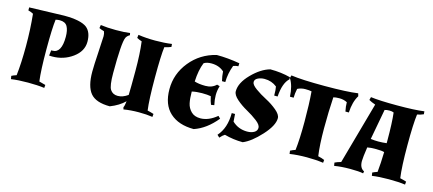

<svg xmlns="http://www.w3.org/2000/svg" viewBox="-47 -969 3184 1411"><g transform="rotate(15 1545.0 -264.0)"><path d="M46 -536 310 -544Q437 -544 484 -508Q525 -475 525 -402.5Q525 -330 457 -280.5Q389 -231 302 -231Q287 -231 279 -232L284 -273H294Q362 -273 362 -396Q362 -447 346 -475Q330 -503 288 -503Q275 -503 257 -499Q248 -432 248 -273Q248 -114 259 -29H260Q282 -24 308 -16L306 7Q256 0 181 0Q106 0 53 8L49 -16Q62 -23 86 -31Q97 -126 97 -255Q97 -384 85 -498Q70 -507 46 -513Z M1081 -511Q1072 -446 1072 -277.5Q1072 -109 1083 -29Q1106 -24 1131 -16L1129 7Q1085 0 1024 0Q963 0 909 9L905 -7Q912 -19 916 -55Q873 -13 806 13Q700 13 658 -37.5Q616 -88 616 -200Q616 -248 622.5 -350.5Q629 -453 629 -473Q629 -493 622 -509Q597 -516 584 -523L588 -547Q638 -540 704.5 -540Q771 -540 811 -546L814 -530Q794 -519 786 -502Q767 -460 767 -230Q767 -132 785 -105Q804 -76 842 -76Q880 -76 919 -104Q921 -154 921 -286.5Q921 -419 909 -509Q887 -516 871 -525L874 -549Q934 -540 1003 -540Q1072 -540 1129 -548L1131 -526Q1111 -517 1083 -511Z M1471 -74Q1533 -74 1596 -126L1613 -109Q1537 -16 1445 15Q1329 15 1263 -45.5Q1197 -106 1197 -223Q1197 -340 1272.5 -433Q1348 -526 1468 -555Q1553 -555 1644 -539L1643 -516Q1626 -516 1605 -508Q1581 -445 1580 -379H1555Q1546 -414 1544 -450Q1506 -485 1447 -485Q1411 -485 1390 -471Q1366 -413 1362 -325Q1395 -314 1445.5 -314Q1496 -314 1527 -345L1548 -339Q1537 -303 1537 -269Q1537 -235 1546 -194L1522 -190Q1512 -213 1504 -251Q1478 -256 1436.5 -256Q1395 -256 1360 -248Q1360 -195 1367.5 -160Q1375 -125 1400.5 -99.5Q1426 -74 1471 -74Z M1829 -69Q1860 -69 1881.5 -81.5Q1903 -94 1903 -117Q1903 -140 1867 -167.5Q1831 -195 1787.5 -219Q1744 -243 1708 -274.5Q1672 -306 1672 -334Q1672 -398 1739.5 -467Q1807 -536 1876 -555Q1960 -555 2030 -536V-520Q1986 -480 1979 -376H1953Q1953 -423 1948 -444Q1908 -476 1854 -476Q1826 -476 1803.5 -465Q1781 -454 1781 -433.5Q1781 -413 1818.5 -386Q1856 -359 1901.5 -335.5Q1947 -312 1984.5 -280.5Q2022 -249 2022 -222Q2022 -166 1950.5 -88Q1879 -10 1818 15Q1747 15 1678 -4Q1662 5 1643 27L1625 10Q1685 -57 1685 -171H1710L1714 -114Q1761 -69 1829 -69Z M2208 -31Q2218 -114 2218 -247.5Q2218 -381 2210 -477Q2194 -481 2162 -481Q2130 -481 2103 -467Q2095 -430 2095 -398H2067Q2063 -480 2031 -531L2037 -552Q2119 -540 2291 -540Q2463 -540 2545 -552L2551 -531Q2519 -480 2515 -398H2489Q2481 -435 2481 -467Q2454 -481 2422.5 -481Q2391 -481 2376 -476Q2369 -366 2369 -239.5Q2369 -113 2381 -29H2382Q2410 -23 2430 -14L2428 8Q2371 0 2302 0Q2233 0 2173 9L2170 -15Q2186 -24 2208 -31Z M2841 -184Q2822 -190 2778 -190Q2734 -190 2712 -185Q2700 -106 2700 -78Q2700 -25 2735 -9L2732 7Q2700 0 2632.5 0Q2565 0 2512 9L2508 -15Q2526 -24 2555 -32L2687 -504Q2655 -515 2637 -526L2643 -549Q2711 -540 2844 -540Q2977 -540 3049 -550L3051 -528Q3031 -519 3003 -513Q2993 -440 2993 -276.5Q2993 -113 3005 -29Q3028 -24 3053 -16L3051 7Q3001 0 2926.5 0Q2852 0 2799 8L2795 -16Q2808 -23 2832 -31Q2839 -98 2841 -184ZM2842 -274Q2842 -406 2833 -483Q2821 -489 2800 -489Q2779 -489 2764 -484L2721 -252Q2749 -248 2779.5 -248Q2810 -248 2842 -252Z"/></g></svg>

Font: Almendra SC
Style: Bold
Weight: 700
Designer: Ana Sanfelippo
Foundry: Ana Sanfelippo
Version: Version 1.003